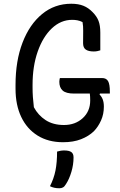

<svg xmlns="http://www.w3.org/2000/svg" viewBox="-20 -740 640 1026"><path d="M300 -323H525Q548 -323 557.5 -306.5Q567 -290 567 -250V-240H514L512 -235Q523 -224 529 -208.5Q535 -193 535 -170Q535 -130 520 -96.5Q505 -63 482 -39Q454 -12 413 4Q372 20 317 20Q238 20 181 -15.5Q124 -51 93.5 -115Q63 -179 63 -266V-286Q63 -415 100.5 -512.5Q138 -610 205 -665Q272 -720 361 -720Q399 -720 426 -709Q453 -698 475 -675Q497 -653 506.5 -628.5Q516 -604 516 -566V-471Q510 -469 501 -467Q492 -465 481 -465Q453 -465 438.5 -475Q424 -485 424 -509Q424 -551 424.5 -575.5Q425 -600 421 -622Q407 -629 393.5 -631.5Q380 -634 366 -634Q305 -634 257 -588.5Q209 -543 181.5 -464.5Q154 -386 154 -286V-271Q154 -224 161 -167Q184 -124 224 -98Q264 -72 322 -72Q382 -72 422 -108.5Q462 -145 462 -203Q462 -224 460 -240H376Q333 -240 315 -256Q297 -272 297 -303Q297 -308 298 -314Q299 -320 300 -323ZM285 70Q296 67 304 65.5Q312 64 323 64Q349 64 361 72.5Q373 81 373 101Q373 140 361.5 178.5Q350 217 333 243Q325 257 316.5 261.5Q308 266 297 266Q268 266 247 255Q268 214 276.5 171Q285 128 285 70Z"/></svg>

Font: Recursive Mn Csl St
Style: Regular
Weight: 400
Monospace: yes
Version: Version 1.079;hotconv 1.0.112;makeotfexe 2.5.65598; ttfautoh